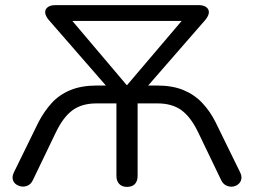

<svg xmlns="http://www.w3.org/2000/svg" viewBox="-20 -725 995 752"><path d="M477 7Q458 7 447 -4.5Q436 -16 436 -36V-320H358Q301 -320 264.5 -293.5Q228 -267 199 -207L109 -20Q102 -5 90 1Q78 7 65.5 5.5Q53 4 43 -3Q33 -10 30 -22.5Q27 -35 35 -51L131 -247Q153 -289 182.5 -321.5Q212 -354 255.5 -372Q299 -390 359 -390H417L413 -369L170 -648Q158 -663 157 -675.5Q156 -688 166.5 -696.5Q177 -705 198 -705H757Q778 -705 788.5 -696.5Q799 -688 798 -675.5Q797 -663 785 -648L542 -369L537 -390H595Q656 -390 699 -372Q742 -354 772.5 -321.5Q803 -289 824 -247L920 -51Q928 -35 925 -22.5Q922 -10 912 -2.5Q902 5 889.5 6Q877 7 865 1Q853 -5 846 -20L756 -207Q727 -267 690.5 -293.5Q654 -320 597 -320H519V-36Q519 -16 508.5 -4.5Q498 7 477 7ZM476 -392H478L717 -673V-643H238V-673Z"/></svg>

Font: Nunito
Style: Regular
Weight: 400
Designer: Vernon Adams
Foundry: Vernon Adams
Version: Version 3.602